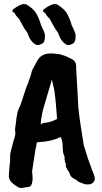

<svg xmlns="http://www.w3.org/2000/svg" viewBox="-20 -886 507 958"><path d="M250 -866 265 -864Q295 -845 307 -829Q319 -813 328 -789.5Q337 -766 337 -762Q343 -748 349 -736Q359 -716 357 -704Q358 -677 344.5 -669Q331 -661 317 -661Q285 -674 270 -722Q257 -738 243 -764.5Q229 -791 228 -792Q209 -811 207 -820Q188 -829 198 -839Q228 -862 250 -866ZM97 -866 112 -864Q142 -845 154 -829Q166 -813 175 -789.5Q184 -766 184 -762Q190 -748 196 -736Q206 -716 204 -704Q205 -677 191.5 -669Q178 -661 164 -661Q132 -674 117 -722Q104 -738 90 -764.5Q76 -791 75 -792Q56 -811 54 -820Q35 -829 45 -839Q75 -862 97 -866ZM190 -270Q192 -272 213.5 -274.5Q235 -277 264 -292Q265 -292 263 -316Q260 -358 258 -376Q256 -400 254 -410Q254 -429 239 -489L195 -340Q181 -278 184 -264ZM55 -241 61 -285Q61 -298 65 -311Q65 -328 82 -362Q82 -364 91 -388Q91 -390 110 -447L122 -476Q122 -480 127 -491.5Q132 -503 134.5 -514.5Q137 -526 141 -537Q155 -564 166 -583Q187 -623 244 -619L276 -616Q306 -608 322 -599Q345 -590 353 -579.5Q361 -569 360 -545Q361 -533 366 -441Q371 -349 371 -348L376 -305Q376 -299 398 -161L420 -91Q440 -35 441.5 -32.5Q443 -30 450 -11Q461 22 431 33Q404 37 391 28Q386 28 368 19Q366 14 356.5 9.5Q347 5 344 2Q333 -1 324 -29Q321 -31 313 -45Q306 -59 309 -68Q302 -77 302 -105Q293 -120 293 -152Q293 -184 283 -202Q232 -179 174 -177Q163 -177 163 -173Q163 -164 157 -141L140 -31Q150 43 122 47Q114 47 95.5 51Q77 55 65 44Q42 31 32.5 17.5Q23 4 24 -13Q25 -27 29 -73Q31 -75 30.5 -95.5Q30 -116 33 -127L49 -189Q52 -191 57 -219Q56 -221 56 -229Z"/></svg>

Font: Caveat Brush
Style: Regular
Weight: 400
Designer: Pablo Impallari
Foundry: Creative Lab NY
Version: Version 1.096; ttfautohint (v1.3)